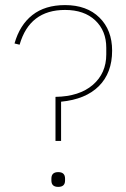

<svg xmlns="http://www.w3.org/2000/svg" viewBox="-20 -730 496 755"><path d="M198.2 -175.8V-349.1Q292 -350.6 345 -396.2Q397.9 -441.9 397.9 -516.1V-542Q397.9 -608.9 354.5 -649.9Q311 -690.9 235.8 -690.9Q96.2 -690.9 57.1 -554.2L37.1 -559.1Q57.6 -631.8 107.4 -670.9Q157.2 -710 235.8 -710Q321.3 -710 371.1 -660.9Q420.9 -611.8 420.9 -530.8Q420.9 -443.4 368.9 -391.4Q316.9 -339.4 220.2 -330.1V-175.8ZM182.1 -20V-27.8Q182.1 -53.2 209 -53.2Q235.8 -53.2 235.8 -27.8V-20Q235.8 4.9 209 4.9Q182.1 4.9 182.1 -20Z"/></svg>

Font: Anuphan Thin
Style: Regular
Weight: 250
Designer: Mike Abbink, Paul van der Laan, Pieter van Rosmalen, Mint Tantisuwanna
Foundry: Bold Monday; Cadson Demak
Version: Version 3.002;hotconv 1.0.109;makeotfexe 2.5.65596